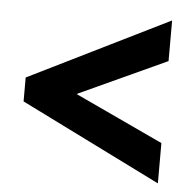

<svg xmlns="http://www.w3.org/2000/svg" viewBox="-42 -638 556 560"><g transform="rotate(5 236.5 -358.5)"><path d="M440 -120V-238L181 -359L440 -478V-597L29 -394V-324Z"/></g></svg>

Font: Noto Sans Hebrew ExtraCondensed
Style: Bold
Weight: 700
Width: 2
Designer: Monotype Design Team
Foundry: Monotype Imaging Inc.
Version: Version 2.004